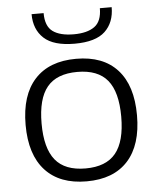

<svg xmlns="http://www.w3.org/2000/svg" viewBox="-54 -817 723 874"><g transform="rotate(-5 307.0 -380.0)"><path d="M307 10Q184 10 118 -62Q52 -134 52 -270Q52 -406 118 -478Q184 -550 307 -550Q430 -550 495.5 -478Q561 -406 561 -270Q561 -134 495.5 -62Q430 10 307 10ZM307 -49Q401 -49 445 -103Q489 -157 489 -270Q489 -383 445 -436.5Q401 -490 307 -490Q213 -490 169 -436.5Q125 -383 125 -270Q125 -157 169 -103Q213 -49 307 -49ZM307 -619Q211 -619 167 -659.5Q123 -700 123 -770H178Q178 -710 211 -686Q244 -662 307 -662Q368 -662 401.5 -686Q435 -710 435 -770H489Q489 -700 446 -659.5Q403 -619 307 -619Z"/></g></svg>

Font: Encode Sans Wide
Style: Light
Weight: 300
Designer: Pablo Impallari, Andres Torresi
Foundry: Pablo Impallari, Andres Torresi
Version: Version 1.000; ttfautohint (v1.00) -l 8 -r 50 -G 200 -x 14 -